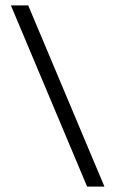

<svg xmlns="http://www.w3.org/2000/svg" viewBox="-20 -695 430 715"><path d="M369 0H304.5L20.5 -675H85Z"/></svg>

Font: Newsreader 24pt ExtraBold
Style: Regular
Weight: 800
Designer: Hugues Gentile
Foundry: Production Type
Version: Version 1.003